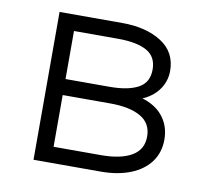

<svg xmlns="http://www.w3.org/2000/svg" viewBox="-61 -547 665 614"><g transform="rotate(10 272.0 -240.0)"><path d="M85 0V-480H289Q366.5 -480 416.2 -448.2Q466 -416.5 466 -355Q466 -331 455.5 -309.5Q445 -288 424.8 -271.8Q404.5 -255.5 375 -247L374 -259Q430.5 -247 458.2 -214.5Q486 -182 486 -136Q486 -94 463.5 -63.5Q441 -33 399.8 -16.5Q358.5 0 303 0ZM141 -52H295Q359 -52 394.5 -72.8Q430 -93.5 430 -136Q430 -179 394.5 -199.5Q359 -220 295 -220H128V-272H284Q344 -272 377 -290Q410 -308 410 -350Q410 -392 377.5 -410Q345 -428 284 -428H141Z"/></g></svg>

Font: Geologica Roman Thin
Style: Regular
Weight: 250
Designer: Sindre Bremnes, Frode Helland
Foundry: Monokrom Skriftforlag AS
Version: Version 1.010;gftools[0.9.28]